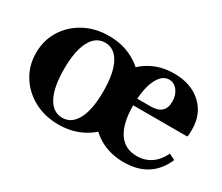

<svg xmlns="http://www.w3.org/2000/svg" viewBox="-89 -668 1029 891"><g transform="rotate(30 425.5 -223.0)"><path d="M280 14Q207 14 149.5 -17Q92 -48 58.5 -101.5Q25 -155 25 -223Q25 -291 58.5 -344.5Q92 -398 149.5 -429Q207 -460 280 -460Q353 -460 410.5 -429Q468 -398 501.5 -344.5Q535 -291 535 -223Q535 -155 501.5 -101.5Q468 -48 410.5 -17Q353 14 280 14ZM280 -22Q330 -22 357.5 -74Q385 -126 385 -223Q385 -320 357.5 -372Q330 -424 280 -424Q230 -424 202.5 -372Q175 -320 175 -223Q175 -126 202.5 -74Q230 -22 280 -22ZM630 14Q559 14 504 -16.5Q449 -47 418 -100Q387 -153 387 -222Q387 -291 418 -344.5Q449 -398 504 -429Q559 -460 629 -460Q720 -460 775 -409.5Q830 -359 830 -276Q830 -266 829.5 -254.5Q829 -243 827 -237H473L475 -273H610Q686 -273 686 -342Q686 -377 668 -400.5Q650 -424 623 -424Q584 -424 560.5 -373.5Q537 -323 537 -238Q537 -141 570.5 -91Q604 -41 668 -41Q711 -41 743.5 -63Q776 -85 797 -128L829 -112Q775 14 630 14Z"/></g></svg>

Font: Baskervville
Style: Bold
Weight: 700
Version: Version 1.100